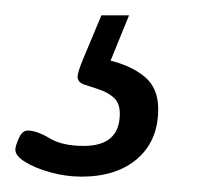

<svg xmlns="http://www.w3.org/2000/svg" viewBox="-66 -20 267 250"><path d="M40 210Q20 210 0 204.5Q-20 199 -33 191Q-46 183 -46 175Q-46 170 -41.5 160Q-37 150 -30 150Q-18 150 -1.5 160Q15 170 43 170Q90 170 90 128Q90 114 82 107Q74 100 63 96.5Q52 93 43.5 90Q35 87 35 80Q35 74 43 55Q51 36 66 0H102L78 59Q106 66 123 80.5Q140 95 140 122Q140 163 113 186.5Q86 210 40 210Z"/></svg>

Font: Asap Condensed Condensed Light
Style: Italic
Weight: 300
Width: 3
Italic angle: -6°
Designer: Pablo Cosgaya
Foundry: Omnibus-Type
Version: Version 3.001; ttfautohint (v1.8.4.7-5d5b)